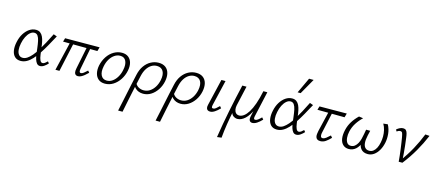

<svg xmlns="http://www.w3.org/2000/svg" viewBox="-63 -1409 5460 2395"><g transform="rotate(15 2667.0 -211.0)"><path d="M163 6Q114 6 85.5 -23Q57 -52 50 -101.5Q43 -151 56 -209Q69 -272 98.5 -319Q128 -366 167.5 -392.5Q207 -419 251 -419Q285 -419 307 -402.5Q329 -386 342 -358Q355 -330 362.5 -293.5Q370 -257 374 -217Q380 -172 385.5 -131Q391 -90 402.5 -64.5Q414 -39 435 -39Q450 -39 465.5 -50.5Q481 -62 496 -77L514 -55Q495 -33 468 -14Q441 5 414 5Q388 5 372.5 -13.5Q357 -32 347.5 -62Q338 -92 333.5 -128.5Q329 -165 325 -200Q319 -252 310.5 -292Q302 -332 286 -355Q270 -378 241 -378Q213 -378 187 -355.5Q161 -333 141.5 -294.5Q122 -256 112 -206Q102 -157 106 -119.5Q110 -82 128.5 -60Q147 -38 179 -38Q208 -38 236.5 -57Q265 -76 294.5 -110Q324 -144 353.5 -192Q383 -240 414.5 -298Q446 -356 478 -422L522 -406Q484 -336 449.5 -274Q415 -212 380.5 -160.5Q346 -109 312 -72Q278 -35 241 -14.5Q204 6 163 6Z M903 5Q885 5 873.5 -4Q862 -13 858.5 -33Q855 -53 862 -87L927 -408H973L912 -90Q910 -78 910 -67Q910 -56 914.5 -49Q919 -42 930 -42Q945 -42 964.5 -56.5Q984 -71 1010 -96L1030 -73Q1007 -50 985.5 -32.5Q964 -15 943.5 -5Q923 5 903 5ZM613 0 710 -408H754L665 0ZM1058 -361 614 -364 628 -411 1073 -413Z M1252 8Q1200 8 1168 -18.5Q1136 -45 1125 -90.5Q1114 -136 1125 -193Q1139 -258 1173.5 -310Q1208 -362 1257.5 -391Q1307 -420 1362 -420Q1413 -420 1445.5 -394.5Q1478 -369 1489.5 -324.5Q1501 -280 1489 -222Q1476 -159 1442 -106.5Q1408 -54 1359 -23Q1310 8 1252 8ZM1266 -35Q1306 -35 1340 -60Q1374 -85 1398 -127Q1422 -169 1431 -219Q1446 -287 1425.5 -332.5Q1405 -378 1350 -378Q1312 -378 1278 -355.5Q1244 -333 1219 -292.5Q1194 -252 1183 -196Q1168 -123 1190.5 -79Q1213 -35 1266 -35Z M1500 289Q1514 226 1526.5 166.5Q1539 107 1551.5 47.5Q1564 -12 1577 -73Q1590 -134 1605 -200Q1620 -270 1654.5 -318.5Q1689 -367 1736.5 -392.5Q1784 -418 1837 -418Q1891 -418 1925.5 -392.5Q1960 -367 1972 -321Q1984 -275 1972 -215Q1959 -152 1925.5 -102Q1892 -52 1845.5 -23Q1799 6 1745 6Q1714 6 1688 -4Q1662 -14 1643.5 -32Q1625 -50 1615 -73L1632 -99Q1648 -68 1677.5 -52.5Q1707 -37 1740 -37Q1784 -37 1819.5 -60Q1855 -83 1880 -123Q1905 -163 1916 -215Q1931 -290 1906.5 -332Q1882 -374 1825 -374Q1788 -374 1755 -354Q1722 -334 1697.5 -295.5Q1673 -257 1660 -200Q1650 -155 1642.5 -121.5Q1635 -88 1628 -54Q1621 -20 1611.5 24Q1602 68 1589 131.5Q1576 195 1557 289Z M1984 289Q1998 226 2010.5 166.5Q2023 107 2035.5 47.5Q2048 -12 2061 -73Q2074 -134 2089 -200Q2104 -270 2138.5 -318.5Q2173 -367 2220.5 -392.5Q2268 -418 2321 -418Q2375 -418 2409.5 -392.5Q2444 -367 2456 -321Q2468 -275 2456 -215Q2443 -152 2409.5 -102Q2376 -52 2329.5 -23Q2283 6 2229 6Q2198 6 2172 -4Q2146 -14 2127.5 -32Q2109 -50 2099 -73L2116 -99Q2132 -68 2161.5 -52.5Q2191 -37 2224 -37Q2268 -37 2303.5 -60Q2339 -83 2364 -123Q2389 -163 2400 -215Q2415 -290 2390.5 -332Q2366 -374 2309 -374Q2272 -374 2239 -354Q2206 -334 2181.5 -295.5Q2157 -257 2144 -200Q2134 -155 2126.5 -121.5Q2119 -88 2112 -54Q2105 -20 2095.5 24Q2086 68 2073 131.5Q2060 195 2041 289Z M2610 5Q2592 5 2579.5 -3Q2567 -11 2563 -27.5Q2559 -44 2565 -70L2646 -413H2699L2621 -82Q2617 -64 2620 -53Q2623 -42 2638 -42Q2654 -42 2672 -56Q2690 -70 2714 -94L2734 -70Q2700 -35 2669 -15Q2638 5 2610 5Z M2777 289Q2804 114 2839.5 -62Q2875 -238 2916 -413H2970L2912 -156Q2906 -127 2910.5 -101Q2915 -75 2931 -58.5Q2947 -42 2975 -42Q3003 -42 3032.5 -63.5Q3062 -85 3090 -129.5Q3118 -174 3143 -244.5Q3168 -315 3188 -413H3221Q3190 -267 3149 -175Q3108 -83 3060.5 -39Q3013 5 2962 5Q2950 5 2934.5 0Q2919 -5 2905.5 -16Q2892 -27 2885 -46.5Q2878 -66 2881 -95L2889 -76Q2871 9 2856.5 100.5Q2842 192 2834 282ZM3155 5Q3139 5 3128 -3.5Q3117 -12 3114 -28Q3111 -44 3116 -69L3194 -413H3239L3165 -82Q3161 -62 3164 -52Q3167 -42 3180 -42Q3197 -42 3215.5 -56Q3234 -70 3258 -94L3278 -70Q3245 -35 3214 -15Q3183 5 3155 5Z M3472 6Q3423 6 3394.5 -23Q3366 -52 3359 -101.5Q3352 -151 3365 -209Q3378 -272 3407.5 -319Q3437 -366 3476.5 -392.5Q3516 -419 3560 -419Q3594 -419 3616 -402.5Q3638 -386 3651 -358Q3664 -330 3671.5 -293.5Q3679 -257 3683 -217Q3689 -172 3694.5 -131Q3700 -90 3711.5 -64.5Q3723 -39 3744 -39Q3759 -39 3774.5 -50.5Q3790 -62 3805 -77L3823 -55Q3804 -33 3777 -14Q3750 5 3723 5Q3697 5 3681.5 -13.5Q3666 -32 3656.5 -62Q3647 -92 3642.5 -128.5Q3638 -165 3634 -200Q3628 -252 3619.5 -292Q3611 -332 3595 -355Q3579 -378 3550 -378Q3522 -378 3496 -355.5Q3470 -333 3450.5 -294.5Q3431 -256 3421 -206Q3411 -157 3415 -119.5Q3419 -82 3437.5 -60Q3456 -38 3488 -38Q3517 -38 3545.5 -57Q3574 -76 3603.5 -110Q3633 -144 3662.5 -192Q3692 -240 3723.5 -298Q3755 -356 3787 -422L3831 -406Q3793 -336 3758.5 -274Q3724 -212 3689.5 -160.5Q3655 -109 3621 -72Q3587 -35 3550 -14.5Q3513 6 3472 6ZM3604 -510 3698 -711H3757L3643 -510Z M4034 5Q4007 5 3993 -5.5Q3979 -16 3974.5 -33.5Q3970 -51 3972.5 -71.5Q3975 -92 3979 -112L4049 -408H4095L4031 -116Q4025 -92 4025 -74.5Q4025 -57 4031 -47.5Q4037 -38 4051 -38Q4073 -38 4095.5 -55.5Q4118 -73 4145 -98L4166 -73Q4133 -38 4101.5 -16.5Q4070 5 4034 5ZM3899 -364 3913 -411 4265 -413 4250 -361Z M4402 8Q4357 8 4327.5 -19Q4298 -46 4290 -94.5Q4282 -143 4297 -209Q4311 -270 4343 -321Q4375 -372 4422 -417L4477 -409Q4433 -368 4400 -317Q4367 -266 4353 -205Q4343 -161 4346.5 -122.5Q4350 -84 4367 -60.5Q4384 -37 4416 -37Q4445 -37 4466.5 -54Q4488 -71 4502.5 -98Q4517 -125 4525.5 -157Q4534 -189 4539 -219L4550 -281H4603L4588 -216Q4575 -158 4578.5 -118Q4582 -78 4601.5 -57.5Q4621 -37 4654 -37Q4683 -37 4705.5 -54Q4728 -71 4744 -102Q4760 -133 4768 -175Q4776 -213 4776 -254Q4776 -295 4766.5 -335.5Q4757 -376 4737 -410L4794 -416Q4823 -362 4829 -300.5Q4835 -239 4823 -183Q4811 -128 4786 -85Q4761 -42 4725.5 -17Q4690 8 4647 8Q4587 8 4556.5 -30.5Q4526 -69 4530 -132L4554 -127Q4529 -59 4491 -25.5Q4453 8 4402 8Z M5046 0Q5043 -38 5038.5 -79Q5034 -120 5028.5 -161Q5023 -202 5017.5 -238.5Q5012 -275 5007 -305Q5000 -345 4993 -360Q4986 -375 4966 -375Q4956 -375 4945 -370.5Q4934 -366 4924 -357L4909 -379Q4928 -397 4950.5 -407.5Q4973 -418 4993 -418Q5017 -418 5029.5 -405.5Q5042 -393 5048.5 -369.5Q5055 -346 5059 -312Q5066 -263 5071 -213.5Q5076 -164 5080.5 -114.5Q5085 -65 5087 -16L5060 -20Q5131 -115 5185 -214Q5239 -313 5279 -415L5334 -411Q5289 -304 5230 -201.5Q5171 -99 5094 0Z"/></g></svg>

Font: Ysabeau Infant Light
Style: Italic
Weight: 300
Italic angle: -12°
Designer: Christian Thalmann (Catharsis Fonts)
Version: Version 2.001;gftools[0.9.30]; featfreeze: ss01,ss02,lnum